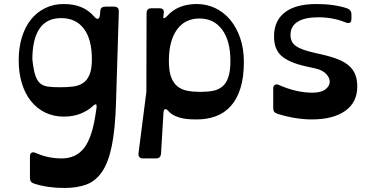

<svg xmlns="http://www.w3.org/2000/svg" viewBox="-20 -580 1870 955"><path d="M437 -285Q437 -385 397 -437.5Q357 -490 284 -490Q212 -490 176.5 -437.5Q141 -385 141 -285Q146 -237 154.5 -209Q163 -181 178 -167Q193 -153 217 -149.5Q241 -146 277 -146Q313 -146 342.5 -149.5Q372 -153 393 -167Q414 -181 425.5 -209Q437 -237 437 -285ZM557 -68Q553 61 536.5 143.5Q520 226 488.5 273Q457 320 410.5 337.5Q364 355 300 355Q216 355 149 333Q129 327 129 306V198Q129 184 137 179.5Q145 175 158 181Q190 195 222 201.5Q254 208 286 208Q358 208 398 156.5Q438 105 455 -10Q457 -24 459 -36Q461 -48 460.5 -54.5Q460 -61 455.5 -61Q451 -61 440 -51Q415 -28 379 -14Q343 0 297 0Q247 0 205.5 -20Q164 -40 134.5 -76.5Q105 -113 89 -165Q73 -217 73 -280Q73 -343 89 -395Q105 -447 134.5 -483.5Q164 -520 205.5 -540Q247 -560 297 -560Q395 -560 448 -498Q459 -485 467 -486.5Q475 -488 477 -505L479 -526Q480 -547 505 -547H547Q572 -547 571 -522Z M1126 -277Q1126 -377 1085 -432.5Q1044 -488 972 -488Q900 -488 860 -432.5Q820 -377 820 -277Q820 -227 831 -197Q842 -167 862.5 -150.5Q883 -134 912 -128.5Q941 -123 977 -123Q1013 -123 1040.5 -128.5Q1068 -134 1087 -150.5Q1106 -167 1116 -197Q1126 -227 1126 -277ZM781 184Q779 208 756 208H692Q666 208 669 182L708 -123L709 -514Q709 -539 734 -539H772Q800 -539 794 -512V-509Q786 -474 812 -501Q865 -560 959 -560Q1008 -560 1051 -539.5Q1094 -519 1125.5 -481Q1157 -443 1175 -390Q1193 -337 1193 -273Q1193 -196 1176 -141.5Q1159 -87 1128 -52.5Q1097 -18 1054 -2Q1011 14 959 14Q949 14 931 13.5Q913 13 893 9.5Q873 6 853 -2.5Q833 -11 819 -26Q808 -39 801 -37Q794 -35 793 -18Z M1728 -486Q1728 -472 1720.5 -467.5Q1713 -463 1700 -468Q1637 -494 1564 -494Q1495 -494 1460 -471.5Q1425 -449 1425 -407Q1425 -389 1431 -375.5Q1437 -362 1451.5 -351.5Q1466 -341 1490 -332.5Q1514 -324 1550 -316L1581 -309Q1629 -298 1662.5 -284.5Q1696 -271 1717 -252Q1738 -233 1747.5 -208Q1757 -183 1757 -149Q1757 -71 1697 -28.5Q1637 14 1531 14Q1450 14 1360 -14Q1339 -20 1339 -41V-139Q1339 -153 1347 -158Q1355 -163 1368 -157Q1455 -119 1533 -119Q1577 -119 1598 -135Q1619 -151 1620 -171.5Q1621 -192 1603 -211.5Q1585 -231 1551 -239L1501 -250Q1417 -269 1380 -302Q1343 -335 1343 -399Q1343 -477 1397 -518.5Q1451 -560 1553 -560Q1643 -560 1708 -538Q1728 -530 1728 -510Z"/></svg>

Font: OpenDyslexic 3
Style: Regular
Weight: 400
Designer: Abelardo Gonzalez
Version: Version 1.000;PS 001.001;hotconv 1.0.56